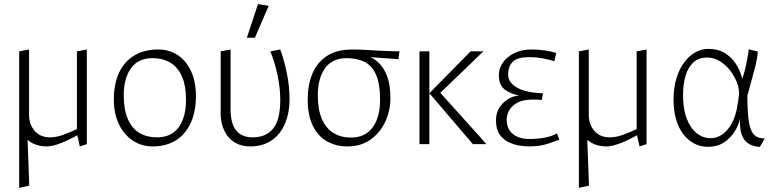

<svg xmlns="http://www.w3.org/2000/svg" viewBox="-20 -699 3768 931"><path d="M114 -10 122 201 73 212V-219H114ZM367 11 355 -43Q335 -32 308 -19Q281 -6 254 2.5Q227 11 207 11Q165 11 135 -6Q105 -23 89 -52.5Q73 -82 73 -119V-450L121 -459V-143Q121 -95 148.5 -64Q176 -33 222 -33Q254 -33 287.5 -45.5Q321 -58 353 -73V-450L401 -459V0Z M720 11Q666 11 623.5 -17.5Q581 -46 556.5 -97Q532 -148 532 -216Q532 -294 558 -348Q584 -402 632 -430.5Q680 -459 747 -459Q802 -459 843 -431Q884 -403 907 -352.5Q930 -302 930 -234Q930 -157 904.5 -102Q879 -47 832 -18Q785 11 720 11ZM741 -33Q788 -33 819.5 -55.5Q851 -78 866.5 -119Q882 -160 882 -213Q882 -284 862 -329Q842 -374 805.5 -395.5Q769 -417 720 -417Q650 -417 615 -368Q580 -319 580 -237Q580 -167 600 -121.5Q620 -76 656 -54.5Q692 -33 741 -33Z M1195 11Q1155 11 1127 -3.5Q1099 -18 1082 -41.5Q1065 -65 1057.5 -92.5Q1050 -120 1050 -146V-450L1098 -459V-170Q1098 -100 1125 -66.5Q1152 -33 1206 -33Q1270 -33 1304.5 -75.5Q1339 -118 1339 -215Q1339 -271 1326 -333.5Q1313 -396 1291 -450L1339 -459Q1359 -404 1371.5 -341Q1384 -278 1384 -219Q1384 -177 1375.5 -141.5Q1367 -106 1351 -77.5Q1335 -49 1312 -29.5Q1289 -10 1259.5 0.5Q1230 11 1195 11ZM1177 -516 1231 -679 1283 -671 1216 -516Z M1665 11Q1609 11 1565 -14Q1521 -39 1496.5 -90Q1472 -141 1472 -217Q1472 -286 1494.5 -341Q1517 -396 1565 -427.5Q1613 -459 1688 -459Q1724 -459 1754.5 -457Q1785 -455 1822.5 -453Q1860 -451 1917 -450L1912 -412L1776 -422Q1801 -411 1823 -387.5Q1845 -364 1859 -324Q1873 -284 1873 -223Q1873 -162 1848 -108.5Q1823 -55 1776.5 -22Q1730 11 1665 11ZM1682 -32Q1729 -32 1760.5 -55Q1792 -78 1807.5 -119Q1823 -160 1823 -213Q1823 -292 1803.5 -336.5Q1784 -381 1747.5 -399Q1711 -417 1661 -417Q1591 -417 1556 -368Q1521 -319 1521 -237Q1521 -167 1541 -121.5Q1561 -76 1597 -54Q1633 -32 1682 -32Z M2273 0 2062 -247 2262 -450H2324L2115 -249L2339 0ZM2014 0V-450H2062V0Z M2544 11Q2526 11 2499.5 7Q2473 3 2446.5 -9.5Q2420 -22 2402.5 -47Q2385 -72 2385 -115Q2385 -165 2418.5 -198.5Q2452 -232 2497 -236Q2457 -243 2428 -264.5Q2399 -286 2399 -336Q2399 -367 2418 -395Q2437 -423 2473 -441Q2509 -459 2558 -459Q2589 -459 2621 -454.5Q2653 -450 2677 -442L2668 -402Q2640 -411 2610 -416.5Q2580 -422 2548 -422Q2491 -422 2467.5 -400.5Q2444 -379 2444 -337Q2444 -310 2465 -290Q2486 -270 2524 -259Q2562 -248 2613 -247L2607 -214Q2601 -215 2593.5 -215.5Q2586 -216 2578 -216Q2570 -216 2561 -216Q2501 -216 2469 -187.5Q2437 -159 2437 -119Q2437 -73 2467 -49Q2497 -25 2549 -25Q2584 -25 2620 -31.5Q2656 -38 2681 -52L2692 -22Q2673 -14 2635 -1.5Q2597 11 2544 11Z M2828 -10 2836 201 2787 212V-219H2828ZM3081 11 3069 -43Q3049 -32 3022 -19Q2995 -6 2968 2.5Q2941 11 2921 11Q2879 11 2849 -6Q2819 -23 2803 -52.5Q2787 -82 2787 -119V-450L2835 -459V-143Q2835 -95 2862.5 -64Q2890 -33 2936 -33Q2968 -33 3001.5 -45.5Q3035 -58 3067 -73V-450L3115 -459V0Z M3412 13Q3377 13 3347 -2.5Q3317 -18 3294 -47.5Q3271 -77 3258.5 -119.5Q3246 -162 3246 -216Q3246 -274 3260 -319.5Q3274 -365 3298 -397Q3322 -429 3352 -445.5Q3382 -462 3414 -462Q3459 -462 3489.5 -444.5Q3520 -427 3539 -402Q3558 -377 3567.5 -353Q3577 -329 3579 -316Q3590 -348 3597.5 -382.5Q3605 -417 3611 -460L3655 -449Q3651 -408 3638 -360Q3625 -312 3604 -235Q3604 -153 3611.5 -107.5Q3619 -62 3637.5 -44.5Q3656 -27 3688 -28L3665 13Q3652 13 3634.5 8.5Q3617 4 3600.5 -9.5Q3584 -23 3575 -50.5Q3566 -78 3569 -124Q3562 -93 3542 -61Q3522 -29 3490 -8Q3458 13 3412 13ZM3425 -29Q3473 -29 3509 -72Q3545 -115 3556 -190Q3558 -201 3560 -213Q3562 -225 3563 -236Q3566 -263 3555 -294.5Q3544 -326 3522.5 -354.5Q3501 -383 3472 -401.5Q3443 -420 3408 -420Q3369 -420 3343 -397Q3317 -374 3304.5 -332.5Q3292 -291 3292 -237Q3292 -170 3310 -123.5Q3328 -77 3358.5 -53Q3389 -29 3425 -29Z"/></svg>

Font: Ancizar Sans Thin
Style: Regular
Weight: 100
Designer: Cesar Puertas, Viviana Monsalve, Julian Moncada, Julian Prieto, Jose Castro, Mariel Hernandez, Felipe Aragon, Sara Alarc
Version: Version 8.100